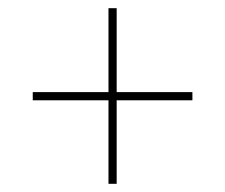

<svg xmlns="http://www.w3.org/2000/svg" viewBox="-20 -592 550 469"><path d="M245 -143H265V-347H450V-367H265V-572H245V-367H60V-347H245Z"/></svg>

Font: Noto Serif Display SemiCondensed
Style: Regular
Weight: 400
Width: 4
Designer: Monotype Design Team
Foundry: Monotype Imaging Inc.
Version: Version 2.009